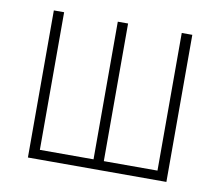

<svg xmlns="http://www.w3.org/2000/svg" viewBox="-64 -605 779 680"><g transform="rotate(10 325.5 -264.5)"><path d="M77 0H575V-529H537V-34H344V-529H307V-34H114V-529H77Z"/></g></svg>

Font: Noto Sans Condensed ExtraLight
Style: Regular
Weight: 200
Width: 3
Designer: Monotype Design Team
Foundry: Monotype Imaging Inc.
Version: Version 2.013